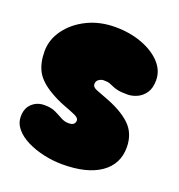

<svg xmlns="http://www.w3.org/2000/svg" viewBox="-127 -805 851 913"><g transform="rotate(20 298.0 -349.0)"><path d="M288 1Q240 1 193 -9.5Q146 -20 108 -39Q70 -58 47.5 -85Q25 -112 25 -146Q25 -188 50.5 -211.5Q76 -235 113 -235Q147 -235 169 -224.5Q191 -214 209.5 -203.5Q228 -193 249 -193Q282 -193 282 -219Q282 -232 259 -242Q236 -252 200 -265.5Q164 -279 125 -302Q67 -337 46 -377.5Q25 -418 25 -476Q25 -535 62 -586Q99 -637 162 -668Q225 -699 303 -699Q378 -699 439 -676Q500 -653 535.5 -614.5Q571 -576 571 -527Q571 -487 554.5 -463Q538 -439 513.5 -428Q489 -417 466 -417Q432 -417 415 -421Q398 -425 388.5 -429.5Q379 -434 368.5 -438Q358 -442 337 -442Q325 -442 313 -434Q301 -426 301 -410Q301 -395 322.5 -386.5Q344 -378 368 -369Q457 -337 503 -293.5Q549 -250 549 -179Q549 -94 480.5 -46.5Q412 1 288 1Z"/></g></svg>

Font: Cherry Bomb One
Style: Regular
Weight: 400
Designer: satsuyako
Foundry: satsuyako
Version: Version 4.100; ttfautohint (v1.8.3)